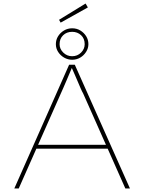

<svg xmlns="http://www.w3.org/2000/svg" viewBox="-20 -1066 815 1086"><path d="M61 0 371 -700H403L715 0H689L450 -538Q444 -548 436.5 -565.5Q429 -583 420 -604Q411 -625 401.5 -647Q392 -669 383 -689L389 -688Q382 -672 373.5 -651.5Q365 -631 355.5 -609Q346 -587 338 -568.5Q330 -550 324 -537L86 0ZM173 -225 182 -247H595L604 -225ZM388 -728Q364 -728 343 -740Q322 -752 309 -772Q296 -792 296 -816Q296 -841 308.5 -861Q321 -881 342 -893.5Q363 -906 388 -906Q414 -906 434.5 -893.5Q455 -881 467.5 -861Q480 -841 480 -816Q480 -793 467 -772.5Q454 -752 433.5 -740Q413 -728 388 -728ZM388 -748Q418 -748 438.5 -768.5Q459 -789 459 -816Q459 -848 438.5 -867Q418 -886 388 -886Q357 -886 337 -866.5Q317 -847 317 -816Q317 -789 338 -768.5Q359 -748 388 -748ZM323 -938 314 -954 464 -1046 477 -1024Z"/></svg>

Font: Lexend Giga Thin
Style: Regular
Weight: 250
Version: Version 1.007